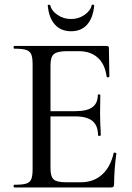

<svg xmlns="http://www.w3.org/2000/svg" viewBox="-20 -828 582 848"><path d="M43 -12Q79 -12 95.5 -17Q112 -22 118 -36.5Q124 -51 124 -81V-544Q124 -574 118 -588Q112 -602 95.5 -607.5Q79 -613 43 -613Q40 -613 40 -619Q40 -625 43 -625H451Q461 -625 461 -616L463 -490Q463 -487 457.5 -486.5Q452 -486 451 -489Q444 -544 412 -573Q380 -602 328 -602H277Q233 -602 218 -589Q203 -576 203 -540V-85Q203 -49 216.5 -36Q230 -23 271 -23H337Q393 -23 430.5 -56.5Q468 -90 482 -152Q482 -154 486 -154Q489 -154 491.5 -152.5Q494 -151 494 -150Q484 -78 484 -15Q484 -7 481 -3.5Q478 0 469 0H43Q40 0 40 -6Q40 -12 43 -12ZM311 -314H165V-337H313Q364 -337 388 -354.5Q412 -372 412 -409Q412 -411 417.5 -411Q423 -411 423 -409L422 -325L423 -280Q425 -248 425 -230Q425 -228 419 -228Q413 -228 413 -230Q413 -273 388.5 -293.5Q364 -314 311 -314ZM191 -803Q190 -807 195.5 -807Q201 -807 202 -805Q207 -781 233.5 -762.5Q260 -744 294 -744Q327 -744 353.5 -762.5Q380 -781 385 -805Q385 -808 390.5 -807.5Q396 -807 396 -803Q391 -749 365 -719.5Q339 -690 294 -690Q249 -690 222.5 -719.5Q196 -749 191 -803Z"/></svg>

Font: Cormorant SC Medium
Style: Regular
Weight: 500
Designer: Christian Thalmann (Catharsis Fonts)
Foundry: Catharsis Fonts
Version: Version 4.000